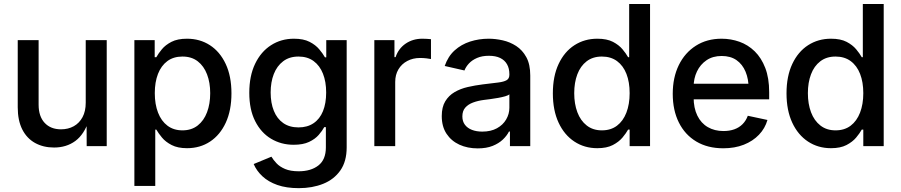

<svg xmlns="http://www.w3.org/2000/svg" viewBox="-20 -748 4615 983"><path d="M256.8 7.3Q201.7 7.3 159.4 -16.1Q117.2 -39.6 94 -85.4Q70.8 -131.3 70.8 -198.7V-542.5H177.7V-211.9Q177.7 -152.3 208.5 -119.1Q239.3 -85.9 292.5 -85.9Q329.1 -85.9 357.7 -101.8Q386.2 -117.7 402.6 -148.2Q418.9 -178.7 418.9 -222.2V-542.5H526.4V0H423.8L423.3 -132.8H435.5Q411.1 -59.6 365.5 -26.1Q319.8 7.3 256.8 7.3Z M668 204.1V-542.5H772V-455.1H780.3Q790.5 -473.6 808.6 -495.6Q826.7 -517.6 857.7 -533.7Q888.7 -549.8 937.5 -549.8Q1003.4 -549.8 1054.7 -516.6Q1106 -483.4 1135.5 -420.7Q1165 -357.9 1165 -270Q1165 -183.1 1136 -120.1Q1106.9 -57.1 1055.7 -23.2Q1004.4 10.7 937.5 10.7Q890.1 10.7 858.9 -5.4Q827.6 -21.5 809.3 -43.7Q791 -65.9 780.3 -84.5H774.9V204.1ZM914.1 -80.6Q960.4 -80.6 992.2 -105.5Q1023.9 -130.4 1040 -173.3Q1056.2 -216.3 1056.2 -271Q1056.2 -325.2 1040 -367.4Q1023.9 -409.7 992.4 -434.1Q960.9 -458.5 914.1 -458.5Q868.2 -458.5 836.7 -435.1Q805.2 -411.6 788.8 -369.6Q772.5 -327.6 772.5 -271Q772.5 -214.4 789.1 -171.4Q805.7 -128.4 837.4 -104.5Q869.1 -80.6 914.1 -80.6Z M1509.8 215.3Q1446.3 215.3 1399.9 199Q1353.5 182.6 1323.5 154.5Q1293.5 126.5 1278.8 91.8L1369.6 54.2Q1379.4 70.8 1395.8 88.1Q1412.1 105.5 1439.7 117.2Q1467.3 128.9 1509.3 128.9Q1571.8 128.9 1610.1 99.1Q1648.4 69.3 1648.4 6.3V-97.2H1640.1Q1629.9 -78.1 1611.6 -57.1Q1593.3 -36.1 1562.5 -21.5Q1531.7 -6.8 1483.4 -6.8Q1419.4 -6.8 1367.9 -37.6Q1316.4 -68.4 1286.4 -127.7Q1256.3 -187 1256.3 -272.9Q1256.3 -359.4 1286.1 -421.4Q1315.9 -483.4 1367.7 -516.6Q1419.4 -549.8 1484.9 -549.8Q1533.7 -549.8 1564.7 -533.9Q1595.7 -518.1 1614.5 -495.6Q1633.3 -473.1 1643.6 -454.6H1650.4V-542.5H1754.9V6.3Q1754.9 78.6 1722.4 124.8Q1689.9 170.9 1634.5 193.1Q1579.1 215.3 1509.8 215.3ZM1508.3 -95.7Q1553.7 -95.7 1585.4 -117.2Q1617.2 -138.7 1633.5 -178.7Q1649.9 -218.8 1649.9 -274.4Q1649.9 -329.6 1633.5 -370.8Q1617.2 -412.1 1585.7 -435.3Q1554.2 -458.5 1508.3 -458.5Q1461.4 -458.5 1429.7 -434.3Q1397.9 -410.2 1381.8 -368.9Q1365.7 -327.6 1365.7 -274.4Q1365.7 -220.7 1382.1 -180.4Q1398.4 -140.1 1430.2 -117.9Q1461.9 -95.7 1508.3 -95.7Z M1896.5 0V-542.5H1999.5V-455.6H2005.4Q2020 -499.5 2056.9 -524.7Q2093.8 -549.8 2142.1 -549.8Q2152.3 -549.8 2165.3 -549.1Q2178.2 -548.3 2186.5 -547.4V-445.8Q2180.7 -447.3 2164.1 -449.2Q2147.5 -451.2 2130.4 -451.2Q2094.2 -451.2 2065.2 -435.8Q2036.1 -420.4 2019.8 -392.8Q2003.4 -365.2 2003.4 -328.6V0Z M2425.8 11.7Q2373.5 11.7 2332 -7.3Q2290.5 -26.4 2266.1 -63.2Q2241.7 -100.1 2241.7 -153.8Q2241.7 -199.7 2259.5 -229.2Q2277.3 -258.8 2307.4 -276.4Q2337.4 -293.9 2374.8 -302.5Q2412.1 -311 2451.2 -315.9Q2499.5 -321.8 2529.5 -325.4Q2559.6 -329.1 2573.7 -337.4Q2587.9 -345.7 2587.9 -365.2V-368.2Q2587.9 -397.9 2575.9 -418.9Q2564 -439.9 2540.8 -451.2Q2517.6 -462.4 2482.9 -462.4Q2448.2 -462.4 2422.6 -451.4Q2397 -440.4 2381.1 -423.3Q2365.2 -406.2 2357.9 -387.2L2256.8 -410.2Q2273.9 -459.5 2307.6 -490Q2341.3 -520.5 2386.7 -535.2Q2432.1 -549.8 2481.9 -549.8Q2516.6 -549.8 2553.7 -541.5Q2590.8 -533.2 2622.8 -512.5Q2654.8 -491.7 2674.8 -455.1Q2694.8 -418.5 2694.8 -361.3V0H2590.8V-74.7H2585.9Q2575.2 -53.2 2554.4 -33.4Q2533.7 -13.7 2502 -1Q2470.2 11.7 2425.8 11.7ZM2449.2 -74.2Q2493.2 -74.2 2524.2 -91.3Q2555.2 -108.4 2571.5 -136.5Q2587.9 -164.6 2587.9 -196.3V-265.1Q2582.5 -259.8 2566.7 -255.1Q2550.8 -250.5 2530.3 -246.8Q2509.8 -243.2 2490 -240.5Q2470.2 -237.8 2457 -236.3Q2426.8 -232.4 2401.9 -223.1Q2377 -213.9 2362.1 -197Q2347.2 -180.2 2347.2 -151.9Q2347.2 -126.5 2360.4 -109.1Q2373.5 -91.8 2396.5 -83Q2419.4 -74.2 2449.2 -74.2Z M3038.1 10.7Q2972.2 10.7 2920.7 -23.2Q2869.1 -57.1 2839.8 -120.1Q2810.5 -183.1 2810.5 -270Q2810.5 -357.9 2840.1 -420.7Q2869.6 -483.4 2921.1 -516.6Q2972.7 -549.8 3038.1 -549.8Q3087.4 -549.8 3118.2 -533.7Q3148.9 -517.6 3167.2 -495.6Q3185.5 -473.6 3195.8 -455.1H3201.2V-727.5H3308.1V0H3203.6V-84.5H3195.8Q3185.5 -65.9 3167 -43.7Q3148.4 -21.5 3117.4 -5.4Q3086.4 10.7 3038.1 10.7ZM3061.5 -80.6Q3107.4 -80.6 3138.9 -104.5Q3170.4 -128.4 3187 -171.4Q3203.6 -214.4 3203.6 -271Q3203.6 -327.6 3187.3 -369.6Q3170.9 -411.6 3139.2 -435.1Q3107.4 -458.5 3061.5 -458.5Q3015.1 -458.5 2983.4 -434.1Q2951.7 -409.7 2935.8 -367.4Q2919.9 -325.2 2919.9 -271Q2919.9 -216.3 2936 -173.3Q2952.1 -130.4 2983.9 -105.5Q3015.6 -80.6 3061.5 -80.6Z M3683.1 11.2Q3603 11.2 3544.9 -23.4Q3486.8 -58.1 3455.6 -120.8Q3424.3 -183.6 3424.3 -267.6Q3424.3 -351.1 3455.3 -414.6Q3486.3 -478 3542.7 -513.9Q3599.1 -549.8 3674.3 -549.8Q3722.2 -549.8 3765.9 -534.2Q3809.6 -518.6 3843.8 -485.4Q3877.9 -452.1 3897.9 -400.4Q3918 -348.6 3918 -276.4V-239.3H3482.9V-319.3H3862.8L3813 -293Q3813 -342.8 3797.1 -380.9Q3781.2 -418.9 3750.7 -440.2Q3720.2 -461.4 3674.8 -461.4Q3629.4 -461.4 3597.4 -439.7Q3565.4 -418 3548.3 -382.1Q3531.2 -346.2 3531.2 -303.2V-250Q3531.2 -194.8 3550.3 -156Q3569.3 -117.2 3603.8 -97.2Q3638.2 -77.1 3684.1 -77.1Q3714.8 -77.1 3739.5 -85.9Q3764.2 -94.7 3781.7 -112.3Q3799.3 -129.9 3808.6 -155.3L3909.2 -133.8Q3897 -90.8 3865.7 -58.1Q3834.5 -25.4 3788.1 -7.1Q3741.7 11.2 3683.1 11.2Z M4234.4 10.7Q4168.5 10.7 4116.9 -23.2Q4065.4 -57.1 4036.1 -120.1Q4006.8 -183.1 4006.8 -270Q4006.8 -357.9 4036.4 -420.7Q4065.9 -483.4 4117.4 -516.6Q4168.9 -549.8 4234.4 -549.8Q4283.7 -549.8 4314.5 -533.7Q4345.2 -517.6 4363.5 -495.6Q4381.8 -473.6 4392.1 -455.1H4397.5V-727.5H4504.4V0H4399.9V-84.5H4392.1Q4381.8 -65.9 4363.3 -43.7Q4344.7 -21.5 4313.7 -5.4Q4282.7 10.7 4234.4 10.7ZM4257.8 -80.6Q4303.7 -80.6 4335.2 -104.5Q4366.7 -128.4 4383.3 -171.4Q4399.9 -214.4 4399.9 -271Q4399.9 -327.6 4383.5 -369.6Q4367.2 -411.6 4335.4 -435.1Q4303.7 -458.5 4257.8 -458.5Q4211.4 -458.5 4179.7 -434.1Q4147.9 -409.7 4132.1 -367.4Q4116.2 -325.2 4116.2 -271Q4116.2 -216.3 4132.3 -173.3Q4148.4 -130.4 4180.2 -105.5Q4211.9 -80.6 4257.8 -80.6Z"/></svg>

Font: Inter 16pt Medium
Style: Regular
Weight: 500
Version: Version 4.001;git-66647c0bb